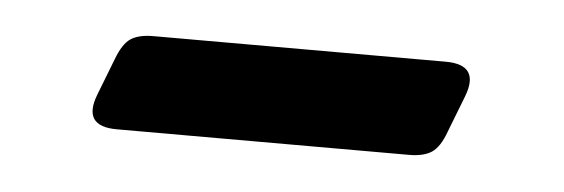

<svg xmlns="http://www.w3.org/2000/svg" viewBox="-24 -360 470 160"><g transform="rotate(5 210.5 -280.0)"><path d="M344.4 -320.4Q373.6 -320.4 363 -293L351.1 -262.3Q346.5 -249.5 339.7 -244.9Q332.9 -240.4 320.8 -240.4H76.2Q47 -240.4 57.6 -267.8L69.5 -298.5Q74.4 -311.6 81 -316Q87.7 -320.4 99.8 -320.4Z"/></g></svg>

Font: Fraunces SuperSoft 9pt
Style: Regular
Weight: 900
Version: Version 1.000;[b76b70a41]